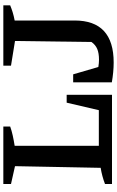

<svg xmlns="http://www.w3.org/2000/svg" viewBox="205 -897 702 1152"><g transform="rotate(-90 556.0 -321.0)"><path d="M516 -272H563V0H28V-42Q75 -60 125 -68L135 -582L28 -606V-652H373V-611Q348 -602 318.5 -595.5Q289 -589 257 -584V-79H471ZM638 -1V-233H686L730 -82Q753 -78 773 -78Q813 -78 838 -88.5Q863 -99 880 -123L886 -582L738 -606V-652H1100V-611Q1081 -603 1058.5 -596Q1036 -589 1009 -584V-224Q1009 10 757 10Q701 10 638 -1Z"/></g></svg>

Font: Piazzolla SemiBold
Style: Regular
Weight: 600
Designer: Juan Pablo del Peral
Foundry: Huerta Tipografica
Version: Version 1.330